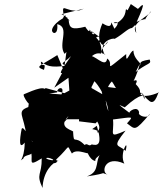

<svg xmlns="http://www.w3.org/2000/svg" viewBox="-20 -796 805 948"><path d="M460 -196C494 -141 430 -145 477 -141C434 -171 420 -145 458 -175C488 -78 461 -76 433 -83C417 -69 412 -93 398 -80C346 -133 345 -77 341 -144C350 -153 257 -161 318 -223C281 -151 190 -244 239 -129L310 -207H382L374 -275L370 -197L452 -187ZM262 -340C260 -369 317 -376 270 -306C301 -337 360 -299 361 -374C354 -337 408 -388 382 -361C403 -360 401 -331 486 -271C479 -345 446 -359 397 -310C442 -337 448 -361 402 -402C406 -320 419 -337 446 -395C461 -382 507 -317 515 -247C477 -342 533 -398 533 -393C543 -380 552 -357 555 -361L476 -371L485 -331L378 -392L375 -377L298 -336L206 -361L146 -326L203 -338C216 -381 148 -352 99 -331C84 -329 147 -238 127 -304C106 -224 130 -236 150 -277C59 -251 88 -244 105 -159C114 -120 71 -133 142 -98C132 -91 98 -181 87 -160C76 -103 73 -56 102 -92C101 1 64 7 95 -13C101 -39 157 -22 130 -60C150 -7 108 34 186 -14C187 70 156 60 190 132C193 50 240 5 269 -2C183 -5 203 -30 243 -8C213 18 278 14 257 -8C334 -79 306 -86 335 -38C362 -68 432 -22 416 -46C403 -63 420 -6 451 -1C446 -19 477 -25 494 -55C436 -10 485 48 409 75C526 58 466 54 511 66C477 56 497 -32 594 12C567 -38 619 -122 600 -51C565 -85 529 -62 600 -151C511 -112 545 -133 538 -206C641 -219 640 -224 607 -187C648 -157 644 -144 720 -234C710 -205 657 -226 667 -241C660 -276 616 -247 619 -239C558 -285 561 -282 596 -266C678 -341 697 -327 694 -306C664 -372 682 -324 718 -297C750 -272 763 -356 765 -340C679 -302 658 -339 685 -333C655 -342 690 -340 650 -381C672 -419 616 -387 636 -389C688 -491 648 -490 719 -502C729 -476 711 -491 635 -429C652 -416 667 -513 684 -466C673 -489 639 -507 639 -546C621 -545 601 -470 603 -529C477 -429 550 -479 509 -507C502 -452 439 -537 421 -516C492 -544 467 -588 420 -546C434 -507 393 -476 413 -485C419 -508 444 -540 479 -531C489 -599 443 -614 423 -646C293 -561 316 -582 299 -474C277 -487 294 -483 331 -519C265 -426 269 -427 311 -444C325 -454 346 -440 312 -472C223 -460 212 -472 182 -492C182 -456 211 -497 197 -451C151 -469 174 -467 263 -524L294 -449L248 -363L318 -412L324 -327L223 -334ZM610 -745C589 -765 620 -720 557 -682C509 -678 594 -707 545 -654C509 -730 557 -635 486 -681C443 -587 496 -546 514 -593C443 -512 508 -539 498 -525C459 -590 539 -611 546 -604C590 -629 611 -656 632 -658C657 -678 643 -683 653 -633C618 -682 720 -717 726 -741C660 -665 742 -725 655 -688C707 -803 681 -771 661 -752L626 -776ZM373 -745C296 -733 280 -800 298 -698C325 -759 253 -667 314 -710C289 -718 210 -650 246 -633C274 -632 259 -697 262 -677C328 -662 264 -578 299 -530C390 -629 414 -623 441 -638C397 -647 375 -558 411 -612C384 -533 445 -554 417 -554C437 -551 497 -600 474 -602C451 -564 440 -638 480 -607C409 -660 403 -660 447 -629C438 -620 413 -643 401 -664C333 -647 322 -657 319 -698C344 -675 288 -735 279 -725L394 -753Z"/></svg>

Font: Hussar Lance
Style: Italic
Weight: 700
Foundry: Cannot Into Space Fonts, PlusOne Fonts
Version: Version 2.27